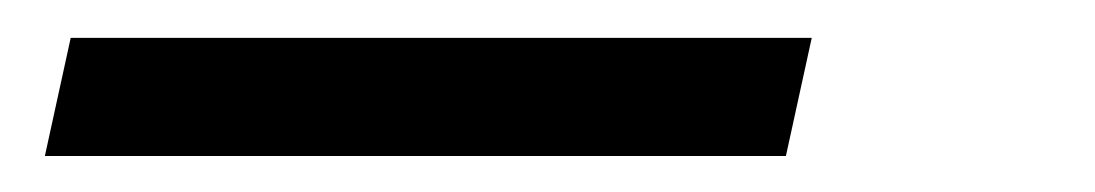

<svg xmlns="http://www.w3.org/2000/svg" viewBox="-20 0 593 104"><path d="M18.3 20.5H419.7L405.7 84.5H4.3Z"/></svg>

Font: Epunda Sans Light
Style: Italic
Weight: 300
Italic angle: -12.0243°
Designer: Simon Atzbach
Foundry: typofactur
Version: Version 2.204